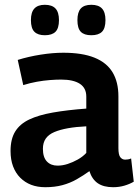

<svg xmlns="http://www.w3.org/2000/svg" viewBox="-20 -771 581 801"><path d="M24 -141Q24 -191 43.5 -222.5Q63 -254 102 -272.5Q141 -291 200.5 -301.5Q260 -312 340 -318V-368Q340 -404 313 -421.5Q286 -439 235 -439Q214 -439 188 -437Q162 -435 134 -430Q106 -425 77 -416L54 -521Q99 -535 149.5 -543Q200 -551 244 -551Q323 -551 374 -530.5Q425 -510 449.5 -469.5Q474 -429 474 -369V-153Q474 -125 482 -115Q490 -105 502 -105Q507 -105 514 -106Q521 -107 527 -110L538 -13Q521 -3 499 3.5Q477 10 452 10Q412 10 388 -6.5Q364 -23 353 -57Q328 -39 300 -23Q272 -7 240 1.5Q208 10 169 10Q136 10 110 0Q84 -10 64.5 -29.5Q45 -49 34.5 -77Q24 -105 24 -141ZM159 -150Q159 -115 175.5 -97.5Q192 -80 220 -80Q241 -80 262.5 -87Q284 -94 304.5 -105.5Q325 -117 340 -133V-244Q297 -242 263.5 -236Q230 -230 206.5 -220Q183 -210 171 -193Q159 -176 159 -150ZM361 -624Q331 -624 317 -638.5Q303 -653 303 -687Q303 -720 317 -735.5Q331 -751 361 -751Q391 -751 405.5 -735.5Q420 -720 420 -687Q420 -653 405.5 -638.5Q391 -624 361 -624ZM167 -624Q138 -624 123.5 -638.5Q109 -653 109 -687Q109 -720 123.5 -735.5Q138 -751 167 -751Q197 -751 211.5 -735.5Q226 -720 226 -687Q226 -653 211.5 -638.5Q197 -624 167 -624Z"/></svg>

Font: Georama ExtraCondensed Thin SemiBold
Style: Regular
Weight: 600
Version: Version 1.001